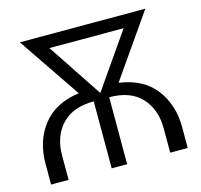

<svg xmlns="http://www.w3.org/2000/svg" viewBox="-100 -791 943 900"><g transform="rotate(-15 371.5 -341.0)"><path d="M469 -379Q585 -363 644 -286.5Q703 -210 703 -102V0H618V-118Q618 -211 564.5 -268Q511 -325 409 -325V0H334V-325Q232 -325 178.5 -268Q125 -211 125 -118V0H40V-102Q40 -211 99.5 -287.5Q159 -364 276 -380L71 -682H680ZM374 -355 558 -620H198Z"/></g></svg>

Font: Didact Gothic
Style: Regular
Weight: 400
Designer: Daniel Johnson
Foundry: Daniel Johnson
Version: Version 2.101;PS 002.101;hotconv 1.0.88;makeotf.lib2.5.64775